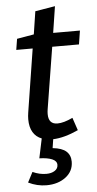

<svg xmlns="http://www.w3.org/2000/svg" viewBox="-60 -701 497 979"><g transform="rotate(-5 188.0 -212.0)"><path d="M228 -460 177 -144Q175 -132 175 -120Q175 -68 221 -68Q253 -68 299 -90L321 -25Q249 8 192 10L185 55Q233 60 254.5 79.5Q276 99 276 132Q276 181 236.5 211Q197 241 138 241Q90 241 45 219L72 167Q107 183 142 183Q168 183 185 172Q202 161 202 142Q202 122 178 112Q154 102 113 101L134 1Q105 -10 89.5 -36Q74 -62 74 -102Q74 -118 77 -137L128 -460H44L53 -516L140 -531L158 -648L260 -665L239 -530H376L365 -460Z"/></g></svg>

Font: Bitter Pro Medium
Style: Italic
Weight: 500
Italic angle: -9°
Designer: Sol Matas, and Bitter project Authors
Foundry: Sol Matas
Version: Version 1.010